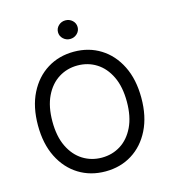

<svg xmlns="http://www.w3.org/2000/svg" viewBox="-133 -1040 1032 1158"><g transform="rotate(-15 382.5 -461.5)"><path d="M382.8 9.8Q289.6 9.8 216.6 -35.4Q143.6 -80.6 101.6 -164.3Q59.6 -248 59.6 -363.3Q59.6 -479 101.6 -562.7Q143.6 -646.5 216.6 -691.9Q289.6 -737.3 382.8 -737.3Q476.1 -737.3 548.8 -691.9Q621.6 -646.5 663.3 -562.7Q705.1 -479 705.1 -363.3Q705.1 -248 663.3 -164.3Q621.6 -80.6 548.8 -35.4Q476.1 9.8 382.8 9.8ZM382.8 -76.2Q447.8 -76.2 500.2 -109.1Q552.7 -142.1 583.7 -206.3Q614.7 -270.5 614.7 -363.3Q614.7 -457 583.7 -521.2Q552.7 -585.4 500.2 -618.4Q447.8 -651.4 382.8 -651.4Q317.4 -651.4 264.6 -618.2Q211.9 -585 180.9 -520.8Q149.9 -456.5 149.9 -363.3Q149.9 -270.5 180.9 -206.5Q211.9 -142.6 264.6 -109.4Q317.4 -76.2 382.8 -76.2ZM382.8 -816.9Q357.9 -816.9 339.8 -834Q321.8 -851.1 321.8 -875Q321.8 -899.4 339.8 -916.3Q357.9 -933.1 382.8 -933.1Q408.2 -933.1 426.3 -916.3Q444.3 -899.4 444.3 -875Q444.3 -851.1 426.3 -834Q408.2 -816.9 382.8 -816.9Z"/></g></svg>

Font: Adwaita Sans
Style: Regular
Weight: 400
Designer: Rasmus Andersson
Foundry: rsms
Version: Version 4.001;git-9221beed3